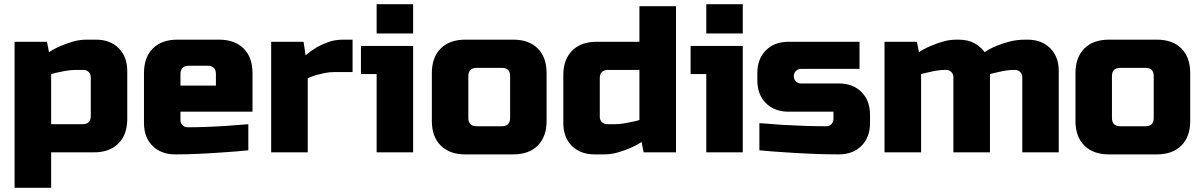

<svg xmlns="http://www.w3.org/2000/svg" viewBox="-20 -730 5763 920"><path d="M49.8 169.9V-529.8H205.1L214.8 -480Q240.7 -497.1 271 -509.8Q296.9 -521 328.9 -530.5Q360.8 -540 395 -540H439.9Q507.8 -540 548.8 -499Q589.8 -458 589.8 -390.1V-160.2Q589.8 -85 547.4 -42.5Q504.9 0 430.2 0H225.1V169.9ZM225.1 -134.8H375Q415 -134.8 415 -174.8V-359.9Q415 -375 405 -385Q395 -395 379.9 -395H345.2Q326.2 -395 305.2 -392.1Q284.2 -389.2 266.1 -384.8Q245.1 -380.9 225.1 -375Z M669.9 -140.1V-379.9Q669.9 -455.1 712.4 -497.6Q754.9 -540 830.1 -540H1029.8Q1105 -540 1147.5 -497.6Q1189.9 -455.1 1189.9 -379.9V-194.8H844.7V-154.8Q844.7 -139.6 854.7 -129.9Q864.7 -120.1 879.9 -120.1Q922.9 -120.1 973.4 -122.1Q1023.9 -124 1067.9 -127Q1118.7 -130.9 1169.9 -134.8V-9.8Q1111.8 -3.9 1050.8 0Q999 3.9 938 6.8Q877 9.8 819.8 9.8Q752 9.8 710.9 -31Q669.9 -71.8 669.9 -140.1ZM844.7 -319.8H1014.6V-375Q1014.6 -415 975.1 -415H884.8Q844.7 -415 844.7 -375Z M1279.3 0V-529.8H1434.6L1444.3 -464.8Q1467.3 -484.9 1495.6 -502Q1519.5 -516.1 1552 -528.1Q1584.5 -540 1624.5 -540H1669.4V-384.8H1584.5Q1558.6 -384.8 1535.2 -379.9Q1511.7 -375 1493.7 -370.1Q1472.7 -363.3 1454.6 -355V0Z M1709.5 -375V-509.8H1959.5V0H1784.7V-375ZM1784.7 -569.8V-710H1959.5V-569.8Z M2049.3 -149.9V-379.9Q2049.3 -455.1 2091.8 -497.6Q2134.3 -540 2209.5 -540H2439.5Q2514.6 -540 2556.9 -497.6Q2599.1 -455.1 2599.1 -379.9V-149.9Q2599.1 -74.7 2556.6 -32.5Q2514.2 9.8 2439.5 9.8H2209.5Q2134.3 9.8 2091.8 -32.7Q2049.3 -75.2 2049.3 -149.9ZM2224.1 -165Q2224.1 -125 2264.2 -125H2384.3Q2424.3 -125 2424.3 -165V-365.2Q2424.3 -404.8 2385.3 -404.8Q2384.8 -404.8 2384.3 -404.8H2264.2Q2224.1 -404.8 2224.1 -365.2Z M2679.2 -140.1V-370.1Q2679.2 -445.3 2721.7 -487.5Q2764.2 -529.8 2839.4 -529.8H3043.9V-700.2H3219.2V0H3064L3054.2 -49.8Q3028.3 -32.7 2998 -20Q2972.2 -8.8 2940.2 0.5Q2908.2 9.8 2874 9.8H2829.1Q2761.2 9.8 2720.2 -31Q2679.2 -71.8 2679.2 -140.1ZM2854 -169.9Q2854 -154.8 2864 -144.8Q2874 -134.8 2889.2 -134.8H2924.3Q2943.4 -134.8 2964.4 -137.9Q2985.4 -141.1 3002.9 -145Q3023.9 -148.9 3043.9 -154.8V-395H2894Q2854 -395 2854 -355Z M3289.1 -375V-509.8H3539.1V0H3364.3V-375ZM3364.3 -569.8V-710H3539.1V-569.8Z M3608.9 -345.2V-379.9Q3608.9 -447.8 3649.9 -488.8Q3690.9 -529.8 3758.8 -529.8H4098.6V-399.9H3818.8Q3803.7 -399.9 3793.7 -390.1Q3783.7 -380.4 3783.7 -365.2Q3783.7 -350.1 3793.7 -340.1Q3803.7 -330.1 3818.8 -330.1H3999Q4066.9 -330.1 4107.9 -289.1Q4148.9 -248 4148.9 -180.2V-140.1Q4148.9 -72.3 4107.9 -31.2Q4066.9 9.8 3999 9.8Q3935.1 9.8 3867.9 6.8Q3800.8 3.9 3744.6 0Q3679.7 -3.9 3618.7 -9.8V-140.1Q3672.9 -136.2 3728 -131.8Q3775.9 -128.9 3831.8 -127Q3887.7 -125 3939 -125Q3954.1 -125 3963.9 -135Q3973.6 -145 3973.6 -160.2V-194.8H3758.8Q3690.9 -194.8 3649.9 -235.8Q3608.9 -276.9 3608.9 -345.2Z M4218.3 0V-529.8H4373.5L4383.3 -480Q4409.2 -497.1 4439.5 -509.8Q4465.3 -521 4497.3 -530.5Q4529.3 -540 4563.5 -540H4573.2Q4618.2 -540 4648.9 -522.9Q4679.7 -505.9 4698.2 -480Q4723.1 -497.1 4754.4 -509.8Q4780.3 -521 4815.9 -530.5Q4851.6 -540 4893.6 -540H4903.3Q4971.2 -540 5012.2 -499Q5053.2 -458 5053.2 -390.1V0H4878.4V-359.9Q4878.4 -375 4868.4 -385Q4858.4 -395 4843.3 -395H4838.4Q4821.3 -395 4801.3 -392.1Q4781.2 -389.2 4764.6 -384.8Q4744.6 -380.9 4723.6 -375V0H4548.3V-359.9Q4548.3 -375 4538.3 -385Q4528.3 -395 4513.7 -395H4508.3Q4491.2 -395 4471.4 -392.1Q4451.7 -389.2 4434.6 -384.8Q4414.6 -380.9 4393.6 -375V0Z M5133.3 -149.9V-379.9Q5133.3 -455.1 5175.8 -497.6Q5218.3 -540 5293.5 -540H5523.4Q5598.6 -540 5640.9 -497.6Q5683.1 -455.1 5683.1 -379.9V-149.9Q5683.1 -74.7 5640.6 -32.5Q5598.1 9.8 5523.4 9.8H5293.5Q5218.3 9.8 5175.8 -32.7Q5133.3 -75.2 5133.3 -149.9ZM5308.1 -165Q5308.1 -125 5348.1 -125H5468.3Q5508.3 -125 5508.3 -165V-365.2Q5508.3 -404.8 5469.2 -404.8Q5468.8 -404.8 5468.3 -404.8H5348.1Q5308.1 -404.8 5308.1 -365.2Z"/></svg>

Font: Russo One
Style: Regular
Weight: 400
Designer: Jovanny lemonad
Foundry: Jovanny Lemonad
Version: Version 1.000